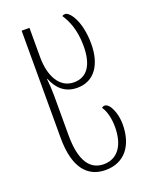

<svg xmlns="http://www.w3.org/2000/svg" viewBox="-147 -617 737 945"><g transform="rotate(-20 221.0 -145.0)"><path d="M240 250C340 250 395 177 395 66C395 9 370 -50 342 -50C336 -50 331 -47 327 -44C345 -19 355 22 355 66C355 157 317 220 241 220C172 220 126 165 126 27V-182C126 -211 124 -241 121 -270H123C146 -213 185 -178 248 -178C338 -178 385 -252 385 -358C385 -479 337 -540 314 -540C308 -540 303 -539 298 -535C320 -502 346 -449 346 -362C346 -258 307 -209 241 -209C164 -209 126 -287 126 -381V-536H85V26C85 185 148 250 240 250Z"/></g></svg>

Font: Noto Serif Georgian ExtraCondensed ExtraLight
Style: Regular
Weight: 200
Width: 2
Designer: Monotype Design Team, Akaki Razmadze
Foundry: Google LLC
Version: Version 2.003